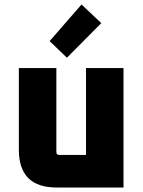

<svg xmlns="http://www.w3.org/2000/svg" viewBox="-20 -835 638 855"><path d="M64 -168V-532H231V-158Q231 -145 244 -145H363V-532H530V0H232Q64 0 64 -168ZM201 -652 343 -815 431 -732 278 -578Z"/></svg>

Font: Oxanium ExtraLight ExtraBold
Style: Regular
Weight: 800
Version: Version 2.000